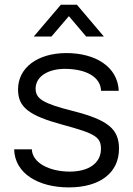

<svg xmlns="http://www.w3.org/2000/svg" viewBox="-20 -780 565 814"><path d="M271.5 14.5C404 14.5 484.5 -47.5 484.5 -149.5C484.5 -233 438 -271.5 289 -309.5C161.5 -341.5 131 -361.5 131 -404.5C131 -455.5 184 -489.5 260.5 -488C341.5 -486.5 406 -456.5 408.5 -395H483.5C479 -498 383.5 -555 261.5 -555C139.5 -555 56.5 -493 56.5 -401C56.5 -325.5 101.5 -290 248 -250.5C385 -213.5 408 -198.5 408 -148.5C408 -89.5 357.5 -52.5 275.5 -52.5C191.5 -52.5 117 -88.5 115 -147H40C42.5 -43 145 14.5 271.5 14.5ZM123 -625H198L272 -711.5L345.5 -625H420.5L306 -760H238Z"/></svg>

Font: Eudonet
Style: Regular
Weight: 400
Designer: Mikhail Sharanda
Foundry: Mikhail Sharanda
Version: Version 4.503;Glyphs 3.1.2 (3151)